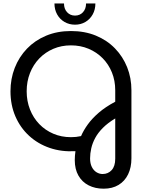

<svg xmlns="http://www.w3.org/2000/svg" viewBox="-20 -896 862 1136"><path d="M593.2 220.4Q543.2 220.4 504.5 200.7Q465.8 181 444.1 143Q422.4 105 422.4 51.6Q422.4 39 423.4 25.5Q424.4 12 426.4 -1.6Q344.4 3.2 274.4 -20.7Q204.4 -44.6 152.2 -92.5Q100 -140.4 71 -207.6Q42 -274.8 42 -356Q42 -429.8 67.2 -494.3Q92.4 -558.8 139.4 -607.9Q186.4 -657 252.6 -684.7Q318.8 -712.4 399.8 -712.4Q481.2 -712.4 547.2 -685.3Q613.2 -658.2 660.2 -609.7Q707.2 -561.2 732.4 -497.9Q757.6 -434.6 757.6 -362V40.8Q757.6 94.8 738 135.3Q718.4 175.8 681.6 198.1Q644.8 220.4 593.2 220.4ZM587 133.6Q619.6 133.6 640.7 110.5Q661.8 87.4 661.8 43.2V-195.2Q617.8 -168.6 588.8 -139.5Q559.8 -110.4 543.4 -79.9Q527 -49.4 520 -18.6Q513 12.2 513 41.6Q513 71 523.3 91.7Q533.6 112.4 550.8 123Q568 133.6 587 133.6ZM399.8 -84.4Q416.2 -84.4 430 -85.9Q443.8 -87.4 459.6 -90.8Q474.2 -124.8 499.6 -160Q525 -195.2 564.6 -229.4Q604.2 -263.6 661.8 -294.2V-362Q661.8 -418.8 642.2 -467.3Q622.6 -515.8 587.2 -551.6Q551.8 -587.4 504 -607.5Q456.2 -627.6 399.8 -627.6Q343.4 -627.6 295.6 -607.2Q247.8 -586.8 212.4 -550.1Q177 -513.4 157.4 -463.7Q137.8 -414 137.8 -356Q137.8 -298 157.4 -248.3Q177 -198.6 212.4 -161.9Q247.8 -125.2 295.6 -104.8Q343.4 -84.4 399.8 -84.4ZM423.8 -750Q389.4 -750 361.7 -766.1Q334 -782.2 318.1 -810.7Q302.2 -839.2 302.2 -875.6H358.6Q358.6 -843.6 377 -823.7Q395.4 -803.8 423.8 -803.8Q452.8 -803.8 471 -823.7Q489.2 -843.6 489.2 -875.6H544.4Q544.4 -839.2 528.5 -810.7Q512.6 -782.2 485.4 -766.1Q458.2 -750 423.8 -750Z"/></svg>

Font: MuseoModerno Thin
Style: Regular
Weight: 100
Designer: Pablo Cosgaya, Héctor Gatti, Marcela Romero, and the Authors of The MuseoModerno Project.
Foundry: Omnibus-Type Team
Version: Version 1.003